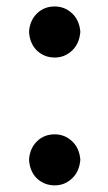

<svg xmlns="http://www.w3.org/2000/svg" viewBox="-20 -557 330 585"><path d="M146.7 7.8Q115.4 7.8 92.7 -13.1Q70.7 -34.4 68.5 -70.3Q70.7 -105.1 92.7 -126.4Q114.3 -147.7 146.7 -147.7Q177.6 -147.7 199.9 -126.4Q221.9 -105.8 224.8 -70.3Q221.6 -33.4 198.9 -12.8Q176.8 7.8 146.7 7.8ZM146.7 -381.7Q115.4 -381.7 92.7 -402.7Q70.7 -424 68.5 -459.9Q70.7 -494.7 92.7 -516Q114.3 -537.3 146.7 -537.3Q177.6 -537.3 199.9 -516Q221.9 -495.4 224.8 -459.9Q221.6 -422.9 198.9 -402.3Q176.8 -381.7 146.7 -381.7Z"/></svg>

Font: Linik Sans SemiBold
Style: Regular
Weight: 600
Designer: Fonts by Rasmus Andersson / Changes by Cristiano Sobral with parts from Marc Monis
Foundry: rsms
Version: Version 3.020; ttfautohint (v1.6)